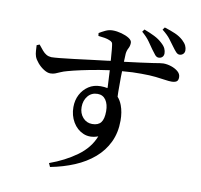

<svg xmlns="http://www.w3.org/2000/svg" viewBox="-97 -952 1194 1141"><g transform="rotate(10 500.0 -381.5)"><path d="M74 -613 91 -620Q106 -601 117.5 -587.5Q129 -574 142 -566.5Q155 -559 172 -558Q187 -558 223 -561.5Q259 -565 308 -571Q357 -577 407.5 -583.5Q458 -590 503 -595Q514 -597 524 -598Q523 -617 521 -635Q519 -666 516 -688Q515 -702 510 -708Q505 -714 493 -718Q482 -723 464.5 -726Q447 -729 426 -731L424 -748Q440 -758 461 -768Q482 -778 505 -778Q530 -778 557.5 -770.5Q585 -763 604 -751Q623 -739 623 -724Q623 -705 614.5 -689.5Q606 -674 604 -655Q603 -638 602 -606Q659 -613 697 -618Q745 -624 772.5 -628.5Q800 -633 814 -635Q828 -637 835 -637Q858 -637 882.5 -629Q907 -621 924 -606.5Q941 -592 941 -572Q941 -552 930 -545.5Q919 -539 900 -539Q885 -539 862 -542.5Q839 -546 804 -550Q769 -554 716 -554Q668 -555 601 -549Q600 -534 600 -517Q600 -471 600 -424Q600 -409 601 -395Q618 -376 628 -349Q643 -309 643 -258Q643 -185 615.5 -127.5Q588 -70 538.5 -27.5Q489 15 422.5 43Q356 71 278 86L268 64Q360 31 430.5 -20Q501 -71 529 -143Q480 -125 440 -142Q400 -159 376.5 -199Q353 -239 353 -289Q353 -331 370.5 -364.5Q388 -398 419 -418.5Q450 -439 491 -439Q514 -439 533 -435Q533 -439 533 -445Q531 -471 530 -503Q529 -522 528 -542Q497 -538 468 -533Q409 -523 361 -512.5Q313 -502 281 -493Q258 -487 241.5 -479.5Q225 -472 212 -467Q199 -462 183 -462Q165 -462 143.5 -475.5Q122 -489 105 -509Q88 -529 82 -546Q77 -561 76 -579Q75 -597 74 -613ZM480 -209Q516 -209 532.5 -230Q549 -251 549 -298Q549 -340 531.5 -365.5Q514 -391 482 -391Q445 -391 423 -364Q401 -337 401 -298Q401 -260 423.5 -234.5Q446 -209 480 -209ZM755 -708Q741 -728 725 -751Q709 -774 678 -801L689 -816Q724 -803 752 -789Q780 -775 800 -756Q818 -740 824.5 -725.5Q831 -711 831 -697Q831 -683 822.5 -674.5Q814 -666 800 -666Q788 -666 778 -678Q768 -690 755 -708ZM874 -746Q860 -765 844 -786.5Q828 -808 795 -834L806 -849Q844 -837 871.5 -825Q899 -813 920 -794Q937 -778 943.5 -764Q950 -750 950 -736Q950 -722 941 -713.5Q932 -705 919 -705Q908 -705 897.5 -716.5Q887 -728 874 -746Z"/></g></svg>

Font: Early Summer Mincho SemiBold
Style: Regular
Weight: 600
Designer: GuiWonder
Version: Version 1.002